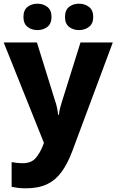

<svg xmlns="http://www.w3.org/2000/svg" viewBox="-21 -780 631 1040"><path d="M-1 -550H179L277 -235Q283 -219 287.5 -198Q292 -177 294 -158H298Q300 -179 305.5 -198.5Q311 -218 316 -234L415 -550H590L369 43Q345 106 313 150.5Q281 195 234.5 217.5Q188 240 119 240Q94 240 75 237.5Q56 235 42 232V98Q53 100 68.5 102Q84 104 101 104Q148 104 171.5 77Q195 50 210 12L217 -6ZM106 -688Q106 -725 128 -742.5Q150 -760 182 -760Q213 -760 235.5 -742.5Q258 -725 258 -688Q258 -652 235.5 -634.5Q213 -617 182 -617Q150 -617 128 -634.5Q106 -652 106 -688ZM331 -688Q331 -725 353 -742.5Q375 -760 407 -760Q438 -760 461 -742.5Q484 -725 484 -688Q484 -652 461 -634.5Q438 -617 407 -617Q375 -617 353 -634.5Q331 -652 331 -688Z"/></svg>

Font: Noto Sans Syriac Eastern ExtraBold
Style: Regular
Weight: 800
Designer: Patrick Giasson and the Monotype Design Team
Foundry: Monotype Imaging Inc.
Version: Version 3.001